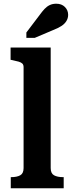

<svg xmlns="http://www.w3.org/2000/svg" viewBox="-20 -1014 387 1034"><path d="M253 -758V-109Q253 -80 271 -70Q289 -60 320 -60H323V0H38V-60H40Q71 -60 89 -70Q107 -80 107 -109V-652Q107 -665 100.5 -671.5Q94 -678 80.5 -682Q67 -686 47 -690L37 -692V-758ZM194 -934 122 -839V-810H167L266 -852Q292 -862 310 -873.5Q328 -885 337.5 -900.5Q347 -916 347 -934Q347 -959 329.5 -976.5Q312 -994 283 -994Q263 -994 247.5 -986.5Q232 -979 219.5 -965.5Q207 -952 194 -934Z"/></svg>

Font: Roboto Serif SemiBold
Style: Regular
Weight: 600
Designer: Greg Gazdowicz
Foundry: Commercial Type
Version: Version 1.008